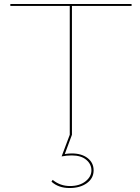

<svg xmlns="http://www.w3.org/2000/svg" viewBox="-20 -678 705 966"><path d="M342 0 306 97Q324 94 341 94Q391 94 421 117.5Q451 141 451 179Q451 219 417 243.5Q383 268 330 268Q274 268 239 236L245 227Q283 258 332 258Q380 258 410 234.5Q440 211 440 179Q440 148 414 126Q388 104 341 104Q315 104 290 109L331 0V-648H32V-658H642V-648H342Z"/></svg>

Font: Ysabeau Infant Hairline
Style: Regular
Weight: 100
Designer: Christian Thalmann (Catharsis Fonts)
Version: Version 0.003